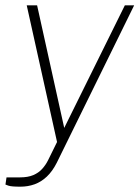

<svg xmlns="http://www.w3.org/2000/svg" viewBox="-30 -537 524 722"><path d="M46.5 165Q12 165 1.2 161Q-9.5 157 -9.5 157L-5.5 130H45.5Q75 130 95 121.5Q115 113 128.2 98.5Q141.5 84 150.5 66L184.5 -3L70.5 -517H109.5L211.5 -56L439.5 -517H474.5L183.5 75Q167 107.5 146 127.2Q125 147 100 156Q75 165 46.5 165Z"/></svg>

Font: Public Sans Thin Thin
Style: Italic
Weight: 250
Italic angle: -8°
Version: Version 2.001